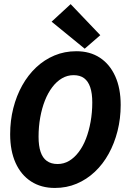

<svg xmlns="http://www.w3.org/2000/svg" viewBox="-20 -917 640 949"><path d="M251.1 12Q183.4 12 133.7 -20.1Q84 -52.2 57.1 -111.7Q30.2 -171.3 30.2 -253.5Q30.2 -320.8 45.7 -382.1Q61.2 -443.4 89.9 -494.8Q118.6 -546.2 158.8 -584Q199 -621.8 249.1 -642.8Q299.1 -663.8 357.3 -663.8Q424.9 -663.8 473.8 -631.7Q522.7 -599.6 549.6 -540Q576.5 -480.5 576.5 -398.2Q576.5 -331 561 -269.7Q545.5 -208.3 517.2 -157Q488.9 -105.6 448.7 -67.8Q408.5 -29.9 358.9 -9Q309.2 12 251.1 12ZM264.6 -106.3Q295.3 -106.3 321.5 -121.7Q347.6 -137.2 369 -165.5Q390.5 -193.8 405.1 -231.8Q419.7 -269.8 427.9 -315.5Q436.1 -361.2 436.1 -410.7Q436.1 -455.6 426 -485.5Q416 -515.3 395.9 -530.4Q375.7 -545.5 343.8 -545.5Q313 -545.5 286.5 -530Q260 -514.6 238.5 -486.3Q217 -458 202 -420Q187 -382 178.8 -336.3Q170.6 -290.6 170.6 -241.1Q170.6 -196.1 180.7 -166.3Q190.7 -136.4 211.6 -121.4Q232.6 -106.3 264.6 -106.3ZM398.7 -676.3 235.1 -809.9 329.2 -896.6 475.7 -743.1Z"/></svg>

Font: SourceCodeVF
Style: Italic
Weight: 200
Italic angle: -11°
Monospace: yes
Designer: Paul D. Hunt, Teo Tuominen
Foundry: Adobe
Version: Version 1.026;hotconv 1.1.0;makeotfexe 2.6.0